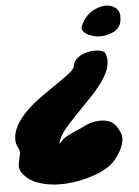

<svg xmlns="http://www.w3.org/2000/svg" viewBox="-62 -814 690 954"><g transform="rotate(-5 283.0 -337.0)"><path d="M-3 -130Q-15 -232 146 -347Q188 -377 225 -402Q262 -427 288.5 -447.5Q315 -468 318 -483Q320 -507 341 -523Q362 -539 388 -545.5Q414 -552 440 -550Q466 -548 478 -536Q506 -476 446 -392Q419 -355 383 -317.5Q347 -280 312.5 -244.5Q278 -209 251 -177Q220 -139 213 -107H216Q223 -113 229.5 -121.5Q236 -130 257 -141Q278 -152 294.5 -159Q311 -166 325.5 -172.5Q340 -179 343.5 -181Q347 -183 350.5 -185Q354 -187 360 -189L376 -195Q463 -216 500 -171Q513 -155 524 -127Q535 -87 502 -33Q474 14 432 38.5Q390 63 326.5 79.5Q263 96 201 96Q139 96 87 77Q35 58 9 16Q-1 -3 3 -25Q7 -47 10.5 -59.5Q14 -72 13.5 -82Q13 -92 6 -104.5Q-1 -117 -3 -130ZM379 -687Q400 -729 434 -748.5Q468 -768 499.5 -768.5Q531 -769 552 -751Q573 -733 569 -698Q567 -649 520 -631Q460 -607 407 -631Q358 -653 379 -687Z"/></g></svg>

Font: Knewave
Style: Regular
Weight: 400
Designer: Tyler Finck
Foundry: Tyler Finck
Version: Version 1.001